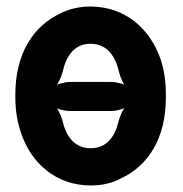

<svg xmlns="http://www.w3.org/2000/svg" viewBox="-20 -558 560 588"><path d="M27 -269V-259C27 -220 33 -185 44 -152C75 -58 152 10 258 10C292 10 323 3 349 -11C433 -49 488 -134 488 -259V-269C488 -308 483 -343 472 -376C440 -470 363 -538 257 -538C224 -538 193 -531 167 -518C82 -479 27 -394 27 -269ZM321 -307H194C179 -307 155 -301 145 -293L147 -289C156 -297 168 -322 172 -339C183 -387 208 -424 257 -424C306 -424 333 -388 344 -339C348 -322 359 -297 368 -289L370 -293C361 -301 336 -307 321 -307ZM194 -218H321C335 -218 359 -224 369 -232L367 -235C358 -227 347 -203 343 -186C332 -139 306 -104 258 -104C209 -104 183 -139 172 -186C168 -203 156 -228 147 -235L145 -232C154 -224 179 -218 194 -218Z"/></svg>

Font: Asimov
Style: EdgeNar
Weight: 500
Designer: Google
Version: Version 2.000980: 2014